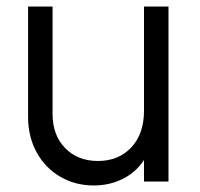

<svg xmlns="http://www.w3.org/2000/svg" viewBox="-20 -556 613 588"><path d="M66 -198V-536H141V-207Q141 -142 179.5 -102.5Q218 -63 280 -63Q343 -63 382 -104.5Q421 -146 421 -217V-536H496V0H421V-66Q397 -29 356.5 -8.5Q316 12 267 12Q211 12 165 -14.5Q119 -41 92.5 -89Q66 -137 66 -198Z"/></svg>

Font: Evergrow Sans 
Style: Regular
Weight: 400
Foundry: 10Web
Version: Version 1.000